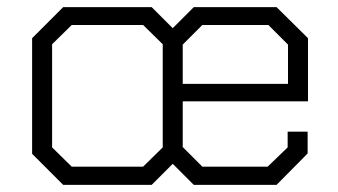

<svg xmlns="http://www.w3.org/2000/svg" viewBox="-20 -518 948 538"><path d="M492 -234V-106L547 -51H730L786 -105V-149H842V-88L755 0H523L464 -59L405 0H157L70 -87V-411L157 -498H405L464 -439L523 -498H755L843 -411V-234ZM436 -105V-394L381 -448H181L126 -394V-105L181 -51H381ZM492 -393V-283H787V-393L732 -448H547Z"/></svg>

Font: Chakra Petch Light
Style: Regular
Weight: 300
Designer: Katatrad Aksorn Co.,Ltd.
Foundry: Cadson Demak Co.,Ltd.
Version: Version 1.000; ttfautohint (v1.6)